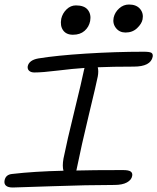

<svg xmlns="http://www.w3.org/2000/svg" viewBox="-30 -874 697 850"><path d="M525.9 -730Q499 -730 483.4 -749.8Q467.8 -769.5 473.1 -795.9Q478.5 -819.8 497.6 -836.9Q516.6 -854 541 -854Q573.7 -854 590.1 -834.5Q606.4 -814.9 601.1 -788.1Q597.2 -768.6 576.9 -749.3Q556.6 -730 525.9 -730ZM293 -720.2Q263.2 -720.2 249.3 -740Q235.4 -759.8 241.2 -791Q246.6 -814.9 264.6 -832.5Q282.7 -850.1 306.2 -850.1Q343.3 -850.1 358.9 -830.3Q374.5 -810.5 369.1 -780.8Q363.8 -754.4 344.2 -737.3Q324.7 -720.2 293 -720.2ZM26.9 -43.9Q5.4 -43.9 -3.7 -52.2Q-12.7 -60.5 -9.8 -75.2Q-4.9 -101.6 24.9 -104Q121.1 -115.2 251 -118.2Q245.1 -138.2 251 -171.9Q266.6 -249.5 299.6 -383.5Q332.5 -517.6 341.8 -564Q341.8 -565.9 344.2 -573.2Q292 -569.8 224.9 -561.5Q157.7 -553.2 122.1 -553.2Q107.4 -553.2 99.1 -560.5Q90.8 -567.9 92.8 -581.1Q99.1 -607.9 139.2 -615.2Q219.2 -628.4 349.9 -636.7Q480.5 -645 606.9 -645Q631.8 -645 639.9 -640.4Q647.9 -635.7 646 -623Q637.2 -579.1 562 -579.1Q467.3 -579.1 402.8 -576.2Q407.2 -558.6 402.8 -535.2Q397.5 -507.3 363.8 -367.7Q330.1 -228 309.1 -124Q308.1 -122.1 308.1 -119.1Q373 -121.1 514.2 -121.1Q540 -121.1 548.8 -114.5Q557.6 -107.9 555.2 -95.2Q552.2 -77.6 532 -66.4Q511.7 -55.2 476.1 -55.2Q356.9 -55.2 201.9 -49.6Q46.9 -43.9 26.9 -43.9Z"/></svg>

Font: Shantell Sans Irregular
Style: Italic
Weight: 300
Italic angle: -11.31°
Designer: Stephen Nixon, Anya Danilova, Shantell Martin
Foundry: Arrow Type
Version: Version 1.006;[9816181b4]